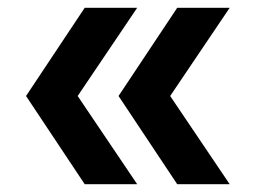

<svg xmlns="http://www.w3.org/2000/svg" viewBox="-20 -560 659 494"><path d="M333 -540 165 -291V-335L333 -86H198L47 -313L198 -540ZM571 -540 403 -291V-335L571 -86H436L285 -313L436 -540Z"/></svg>

Font: Unbounded Variable
Style: Regular
Weight: 400
Designer: Luke Prowse, Jean-Baptiste Morizot, Fátima Lázaro, Florian Runge
Foundry: NaN
Version: Version 1.600;FEAKit 1.0